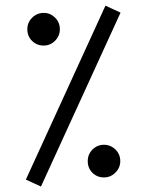

<svg xmlns="http://www.w3.org/2000/svg" viewBox="-20 -664 526 689"><path d="M358.4 -643.6 412.6 -618.7 127 5.4 72.8 -19.5ZM78.1 -559.1Q78.1 -583.5 95.5 -600.6Q112.8 -617.7 136.7 -617.7Q160.6 -617.7 177.7 -600.6Q194.8 -583.5 194.8 -559.1Q194.8 -535.2 177.7 -517.8Q160.6 -500.5 136.7 -500.5Q112.3 -500.5 95.2 -517.1Q78.1 -533.7 78.1 -559.1ZM294.9 -85.9Q294.9 -110.4 312 -127.4Q329.1 -144.5 353 -144.5Q377 -144.5 394.3 -127.4Q411.6 -110.4 411.6 -85.9Q411.6 -62 394.3 -44.7Q377 -27.3 353 -27.3Q328.6 -27.3 311.8 -43.9Q294.9 -60.5 294.9 -85.9Z"/></svg>

Font: Vazirmatn UI NL Light
Style: Regular
Weight: 300
Designer: Saber Rastikerdar
Foundry: Saber Rastikerdar
Version: Version 33.003